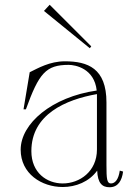

<svg xmlns="http://www.w3.org/2000/svg" viewBox="-20 -773 570 808"><path d="M244 14C299 14 355 -8 389 -55C391 -2 410 15 441 15C477 15 493 -13 498 -51L484 -55C479 -19 465 -1 447 -1C430 -1 428 -20 428 -78V-342C428 -486 349 -515 253 -515C189 -515 140 -486 105 -469L79 -313H89C144 -465 173 -500 269 -500C297 -500 377 -485 387 -392C198 -365 67 -253 67 -143C67 -42 155 14 244 14ZM244 -1C177 -1 112 -46 112 -137C112 -292 257 -354 388 -377V-331V-144C388 -51 315 -1 244 -1ZM165 -727 358 -570 364 -578 189 -753Z"/></svg>

Font: Sprat Condensed Thin
Style: Regular
Weight: 100
Width: 3
Designer: Ethan Nakache
Foundry: Collletttivo
Version: Version 2.000;Glyphs 3.2 (3217)